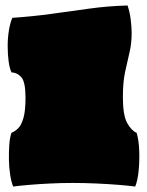

<svg xmlns="http://www.w3.org/2000/svg" viewBox="-20 -838 536 700"><path d="M28 -158Q21 -175 17 -201Q13 -227 12.5 -256Q12 -285 14 -311.5Q16 -338 22 -354Q35 -359 46.5 -370.5Q58 -382 65.5 -408Q73 -434 73 -482Q73 -538 58.5 -555.5Q44 -573 22 -574Q15 -588 11.5 -614Q8 -640 8 -670Q8 -700 12.5 -727.5Q17 -755 25 -773Q99 -778 168 -787.5Q237 -797 305 -806.5Q373 -816 445 -818Q453 -795 456.5 -767Q460 -739 460 -718Q460 -679 452 -646Q444 -613 436 -575.5Q428 -538 428 -484Q428 -417 444 -389Q460 -361 478 -354Q486 -328 487.5 -290Q489 -252 485.5 -216Q482 -180 473 -158Q450 -161 413 -164Q376 -167 332 -169Q288 -171 244 -171Q204 -171 163 -169Q122 -167 86.5 -164Q51 -161 28 -158Z"/></svg>

Font: Oi
Style: Regular
Weight: 400
Designer: Kostas Bartsokas, Mohamad Dakak
Foundry: Foundry5
Version: Version 4.000